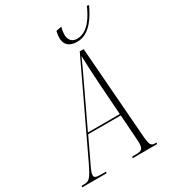

<svg xmlns="http://www.w3.org/2000/svg" viewBox="-278 -1041 1025 1152"><g transform="rotate(-30 234.5 -465.0)"><path d="M357 -771C449 -771 501 -874 526 -926L513 -930C488 -873 442 -787 364 -787C324 -787 309 -815 309 -849C309 -861 312 -879 317 -898L279 -890C274 -868 273 -855 273 -845C273 -795 303 -771 357 -771ZM-57 0H112L115 -10H86C48 -10 34 -13 34 -31C34 -51 47 -75 60 -102L134 -258H360L371 -100C372 -84 373 -72 373 -59C373 -18 360 -10 321 -10H296L293 0H462L465 -10H455C426 -10 419 -18 413 -99L366 -714H339L51 -107C7 -16 -3 -10 -41 -10H-54ZM251 -506C301 -612 312 -634 334 -684C335 -633 340 -541 344 -482L359 -268H138Z"/></g></svg>

Font: Noto Serif Display ExtraCondensed ExtraLight
Style: Italic
Weight: 200
Width: 2
Italic angle: -12°
Designer: Monotype Design Team
Foundry: Monotype Imaging Inc.
Version: Version 2.009